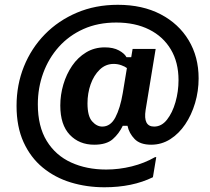

<svg xmlns="http://www.w3.org/2000/svg" viewBox="-20 -682 890 812"><path d="M421.7 110Q346.7 110 279.6 89.6Q212.5 69.2 160.8 26.7Q109.2 -15.8 79.6 -80.8Q50 -145.8 50 -234.2Q50 -323.3 81.2 -400.8Q112.5 -478.3 169.6 -536.7Q226.7 -595 305 -628.3Q383.3 -661.7 478.3 -661.7Q582.5 -661.7 659.2 -621.7Q735.8 -581.7 777.9 -511.7Q820 -441.7 820 -350.8Q820 -296.7 805 -246.2Q790 -195.8 763.3 -156.2Q736.7 -116.7 700 -93.3Q663.3 -70 619.2 -70Q572.5 -70 549.2 -94.2Q525.8 -118.3 519.2 -150H499.2Q483.3 -116.7 456.7 -93.3Q430 -70 378.3 -70Q315 -70 275 -112.1Q235 -154.2 235 -235.8Q235 -280.8 247.9 -324.6Q260.8 -368.3 285 -403.8Q309.2 -439.2 344.2 -460.4Q379.2 -481.7 423.3 -481.7Q459.2 -481.7 482.9 -468.8Q506.7 -455.8 515 -440H535L540.8 -475H638.3L595.8 -216.7Q585 -146.7 631.7 -146.7Q663.3 -146.7 686.2 -175.8Q709.2 -205 722.1 -250Q735 -295 735 -343.3Q735 -418.3 702.5 -472.9Q670 -527.5 610.8 -557.1Q551.7 -586.7 471.7 -586.7Q394.2 -586.7 332.9 -559.2Q271.7 -531.7 228.8 -483.8Q185.8 -435.8 162.9 -373.3Q140 -310.8 140 -240.8Q140 -147.5 177.5 -86.2Q215 -25 280.4 5Q345.8 35 429.2 35Q483.3 35 537.1 21.7Q590.8 8.3 635.8 -17.5H640.8L626.7 67.5Q540 110 421.7 110ZM412.5 -146.7Q447.5 -146.7 467.9 -185.4Q488.3 -224.2 499.2 -288.3L516.7 -394.2Q508.3 -400.8 492.9 -406.2Q477.5 -411.7 460.8 -411.7Q426.7 -411.7 401.7 -387.5Q376.7 -363.3 363.3 -325.4Q350 -287.5 350 -245Q350 -190.8 369.6 -168.8Q389.2 -146.7 412.5 -146.7Z"/></svg>

Font: Familjen Grotesk
Style: Bold Italic
Weight: 700
Italic angle: -9.46201°
Designer: Anders Wikstroem, Jonas Baeckman, Matilda Gysing, Kristian Moeller
Foundry: Familjen STHLM AB
Version: Version 2.002; ttfautohint (v1.8.4.7-5d5b)